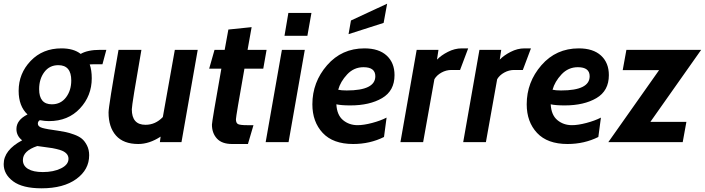

<svg xmlns="http://www.w3.org/2000/svg" viewBox="-66 -770 3818 1040"><path d="M159 250Q56 250 5 212Q-46 174 -46 119Q-46 43 54 -10Q23 -34 23 -71Q23 -120 83 -150Q35 -195 35 -278Q35 -372 100 -440Q165 -508 267 -508Q333 -508 371 -478Q409 -500 476 -500H510L489 -422H442Q429 -422 420 -421Q431 -390 431 -346Q431 -251 367 -182.5Q303 -114 199 -114Q177 -114 150 -119Q139 -113 139 -100Q139 -84 163.5 -77Q188 -70 248 -62Q273 -58 290.5 -54.5Q308 -51 334.5 -41.5Q361 -32 377 -19Q393 -6 405 17.5Q417 41 417 71Q417 149 347.5 199.5Q278 250 159 250ZM250 -417Q202 -417 174 -379.5Q146 -342 146 -287Q146 -205 215 -205Q263 -205 291.5 -242.5Q320 -280 320 -334Q320 -417 250 -417ZM305 90Q305 73 293 61Q281 49 259.5 42.5Q238 36 218.5 32.5Q199 29 172.5 26Q146 23 136 21Q58 47 58 97Q58 128 86 145Q114 162 166 162Q224 162 264.5 142Q305 122 305 90Z M917 0H800L804 -30Q743 10 683 10Q603 10 562.5 -35.5Q522 -81 522 -161Q522 -194 576 -500H700Q648 -203 648 -178Q648 -94 722 -94Q776 -94 816 -136L881 -500H1005Z M1307 -92 1277 10H1191Q1136 10 1109 -19.5Q1082 -49 1082 -95Q1082 -111 1133 -398H1067L1096 -500H1151L1171 -610L1297 -623L1275 -500H1378L1360 -398H1258Q1212 -139 1212 -124Q1212 -103 1224 -97.5Q1236 -92 1272 -92Z M1599 -576H1475L1496 -700H1621ZM1497 0H1373L1461 -500H1585Z M2071 -363Q2071 -278 2003.5 -238.5Q1936 -199 1832 -199Q1782 -199 1756 -205Q1759 -147 1792 -119.5Q1825 -92 1871 -92Q1904 -92 1949.5 -104Q1995 -116 2028 -133L2014 -28Q1938 10 1847 10Q1738 10 1682 -50Q1626 -110 1626 -205Q1626 -325 1705.5 -416.5Q1785 -508 1908 -508Q1986 -508 2028.5 -469Q2071 -430 2071 -363ZM1903 -406Q1851 -406 1814.5 -367Q1778 -328 1766 -284Q1782 -280 1812 -280Q1967 -280 1967 -357Q1967 -406 1903 -406ZM2012 -646 1822 -585 1835 -659 2031 -750Z M2470 -508 2426 -391H2379Q2351 -391 2325.5 -377Q2300 -363 2287 -341L2226 0H2103L2191 -500H2309L2301 -447Q2323 -470 2360 -489Q2397 -508 2435 -508Z M2810 -508 2766 -391H2719Q2691 -391 2665.5 -377Q2640 -363 2627 -341L2566 0H2443L2531 -500H2649L2641 -447Q2663 -470 2700 -489Q2737 -508 2775 -508Z M3232 -363Q3232 -278 3164.5 -238.5Q3097 -199 2993 -199Q2943 -199 2917 -205Q2920 -147 2953 -119.5Q2986 -92 3032 -92Q3065 -92 3110.5 -104Q3156 -116 3189 -133L3175 -28Q3099 10 3008 10Q2899 10 2843 -50Q2787 -110 2787 -205Q2787 -325 2866.5 -416.5Q2946 -508 3069 -508Q3147 -508 3189.5 -469Q3232 -430 3232 -363ZM3064 -406Q3012 -406 2975.5 -367Q2939 -328 2927 -284Q2943 -280 2973 -280Q3128 -280 3128 -357Q3128 -406 3064 -406Z M3732 -500 3457 -110H3652L3632 0H3229L3504 -390H3307L3327 -500Z"/></svg>

Font: Cabin
Style: Bold Italic
Weight: 700
Designer: Pablo Impallari
Foundry: Pablo Impallari. www.impallari.com Igino Marini. www.ikern.com
Version: Version 1.005